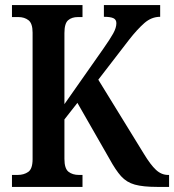

<svg xmlns="http://www.w3.org/2000/svg" viewBox="-20 -734 684 754"><path d="M27 0V-47H49Q74 -47 91 -59Q108 -71 108 -109V-606Q108 -642 92 -654.5Q76 -667 52 -667H27V-714H304V-667H286Q262 -667 247.5 -654.5Q233 -642 233 -604V-325L386 -543Q412 -580 424.5 -602.5Q437 -625 437 -643Q437 -657 425.5 -662.5Q414 -668 388 -668V-714H609V-668Q575 -668 547 -643.5Q519 -619 487 -578L366 -421L545 -130Q571 -87 592.5 -67Q614 -47 640 -47H644V0H597Q542 0 509.5 -9Q477 -18 455.5 -42Q434 -66 410 -110L284 -330L233 -265V-110Q233 -72 249 -59.5Q265 -47 290 -47H304V0Z"/></svg>

Font: Noto Serif Khmer Condensed SemiBold
Style: Regular
Weight: 600
Width: 3
Designer: Danh Hong and the Monotype Design Team
Foundry: Monotype Imaging Inc.
Version: Version 2.004; ttfautohint (v1.8.4.7-5d5b)